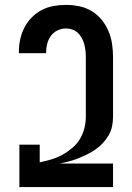

<svg xmlns="http://www.w3.org/2000/svg" viewBox="-20 -763 540 783"><path d="M59 0V-173H142V-101Q166 -106 189.5 -113Q213 -120 234 -131.5Q255 -143 274 -159Q293 -175 305.5 -195.5Q318 -216 324 -239.5Q330 -263 330 -287V-530Q330 -543 328.5 -556.5Q327 -570 323.5 -583Q320 -596 313.5 -608Q307 -620 297.5 -629Q288 -638 275 -642.5Q262 -647 249 -647Q231 -647 214.5 -639Q198 -631 187.5 -616.5Q177 -602 172.5 -584.5Q168 -567 168 -549V-546H57V-552Q57 -578 62.5 -603Q68 -628 79.5 -650.5Q91 -673 109 -691.5Q127 -710 150 -722Q173 -734 198 -738.5Q223 -743 249 -743Q276 -743 303 -737.5Q330 -732 353.5 -718Q377 -704 394.5 -682.5Q412 -661 422.5 -636Q433 -611 437 -584Q441 -557 441 -530V-287Q441 -268 437 -248Q433 -228 423 -211Q413 -194 399.5 -179.5Q386 -165 369.5 -153.5Q353 -142 335.5 -133.5Q318 -125 299.5 -117.5Q281 -110 262 -105Q243 -100 223 -96H441V0Z"/></svg>

Font: Iosevka Term Curly
Style: Bold
Weight: 700
Designer: Belleve Invis
Foundry: Belleve Invis
Version: Version 32.3.0